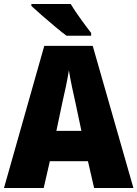

<svg xmlns="http://www.w3.org/2000/svg" viewBox="-20 -947 692 967"><path d="M138 -927V-917Q157 -899 190.5 -870Q224 -841 258.5 -812Q293 -783 315 -767H439V-781Q420 -805 387.5 -850Q355 -895 336 -927ZM264 -288 293 -426Q302 -464 312 -512Q322 -560 327 -593Q332 -560 342.5 -509.5Q353 -459 361 -425L390 -288ZM652 0 447 -716H203L0 0H200L231 -135H423L454 0Z"/></svg>

Font: Noto Sans UI SemiCondensed Black
Style: Regular
Weight: 900
Width: 4
Designer: Monotype Design Team
Foundry: Monotype Imaging Inc.
Version: 1.001